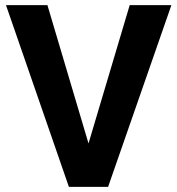

<svg xmlns="http://www.w3.org/2000/svg" viewBox="-20 -731 693 751"><path d="M3.4 -710.9 249.5 0H402.8L650.4 -710.9H487.3L326.2 -169.9L165.5 -710.9Z"/></svg>

Font: Vazirmatn
Style: Bold
Weight: 700
Designer: Saber Rastikerdar
Foundry: Saber Rastikerdar
Version: Version 33.003